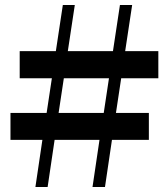

<svg xmlns="http://www.w3.org/2000/svg" viewBox="-20 -750 674 770"><path d="M417 -436H236L215 -297H396ZM466 -436 445 -297H577V-189H429L401 0H351L379 -189H199L171 0H122L150 -189H22V-297H167L188 -436H59V-545H204L232 -730H280L252 -545H433L461 -730H510L482 -545H615V-436Z"/></svg>

Font: Source Han Serif SC Heavy
Style: Regular
Weight: 900
Designer: Ryoko NISHIZUKA  (kana & ideographs); Frank Grießhammer (Latin, Greek & Cyrillic); Wenlong ZHANG  (bopomofo); Sandoll Co
Foundry: Adobe Systems Incorporated
Version: Version 1.001 October 20, 2017